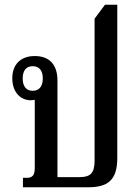

<svg xmlns="http://www.w3.org/2000/svg" viewBox="-20 -792 590 812"><path d="M77 0H352C434 0 476 -28 476 -124V-772H424L380 -713V-112C380 -60 362 -43 318 -43H223V-451C223 -522 186 -555 127 -555C66 -555 32 -518 32 -461C32 -403 66 -368 110 -368C116 -368 122 -369 127 -370V-81C127 -50 116 -40 94 -40H77ZM118 -408C91 -408 76 -427 76 -460C76 -494 91 -512 118 -512C146 -512 161 -494 161 -460C161 -427 146 -408 118 -408Z"/></svg>

Font: Noto Serif Thai Condensed Medium
Style: Regular
Weight: 500
Width: 3
Designer: Monotype Design Team
Foundry: Monotype Imaging Inc.
Version: Version 2.002